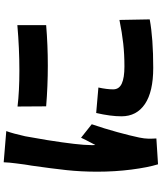

<svg xmlns="http://www.w3.org/2000/svg" viewBox="62 -890 876 1040"><g transform="rotate(-90 500.0 -370.0)"><path d="M637 -703Q759 -703 884 -714V-558Q776 -549 665 -549Q555 -549 444 -558L443 -713Q526 -703 637 -703ZM536 -195Q536 -163 567 -148.5Q598 -134 660 -134Q726 -134 784.5 -140.5Q843 -147 912 -161L915 3Q812 22 652 22Q523 22 456.5 -23Q390 -68 390 -150Q390 -209 408 -287L546 -275Q536 -229 536 -195ZM282 -672Q268 -596 261 -551Q234 -381 234 -315V-304Q234 -294 235 -292L249 -319Q262 -343 274 -369L347 -311Q324 -244 304.5 -173Q285 -102 275 -54Q269 -24 269 -6V15Q269 31 270 39L130 48Q113 -7 101.5 -96Q90 -185 90 -281Q90 -369 98.5 -447.5Q107 -526 123 -638Q125 -650 126.5 -659Q128 -668 129 -675Q130 -684 135 -721Q140 -758 141 -788L310 -774Q297 -739 282 -672Z"/></g></svg>

Font: Merged Yaku Han JP Black
Style: Regular
Weight: 900
Designer: Ryoko NISHIZUKA 西塚涼子 (kana, bopomofo & ideographs); Paul D. Hunt (Latin, Greek & Cyrillic); Sandoll Communications 산돌커뮤니
Foundry: Adobe
Version: Version 2.004